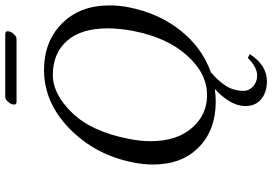

<svg xmlns="http://www.w3.org/2000/svg" viewBox="-176 -674 1058 747"><g transform="rotate(-90 353.5 -300.0)"><path d="M517.1 142.1Q474.1 209 411.1 209Q369.1 209 342 187Q314.9 165 314.9 125Q314.9 67.9 381.3 6.3Q356.9 9.8 331.1 9.8Q222.2 9.8 154.8 -55.9Q87.4 -121.6 87.4 -234.4Q87.4 -270.5 95.2 -310.1Q124 -458 226.1 -558.1Q328.1 -658.2 455.1 -658.2Q565.9 -658.2 636.2 -588.4Q706.5 -518.6 706.5 -402.8Q706.5 -366.7 699.2 -329.1Q676.3 -212.4 609.4 -127.9Q542.5 -43.5 446.8 -9.3Q411.1 20.5 392.6 50.8Q374 81.1 374 119.1Q374 139.2 391.1 155Q408.2 170.9 434.1 170.9Q466.3 170.9 502 134.8ZM436 -624Q360.8 -624 287.8 -548.1Q214.8 -472.2 187 -327.1Q178.2 -283.2 178.2 -243.7Q178.2 -142.1 229.5 -83Q280.8 -23.9 356.9 -23.9Q441.9 -23.9 511.5 -101.6Q581.1 -179.2 606.9 -310.1Q617.2 -363.8 617.2 -410.2Q617.2 -514.2 568.4 -569.1Q519.5 -624 436 -624ZM575.7 -765.1H331.5Q318.4 -765.1 321.3 -779.8Q323.2 -789.1 332.3 -799.1Q341.3 -809.1 349.6 -809.1H594.2Q608.4 -809.1 605.5 -794.9Q603.5 -785.2 594.2 -775.1Q585 -765.1 575.7 -765.1Z"/></g></svg>

Font: Linux Libertine
Style: Italic
Weight: 400
Italic angle: -12°
Designer: Philipp H. Poll
Foundry: Philipp H. Poll
Version: Version 5.1.6 ; ttfautohint (v0.9)